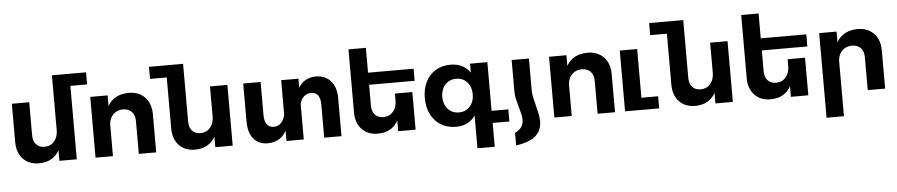

<svg xmlns="http://www.w3.org/2000/svg" viewBox="-49 -1117 7909 1693"><g transform="rotate(-5 3905.5 -270.5)"><path d="M740 -650H592V0H438V-94Q383 6 258 6Q169 6 116.5 -49.5Q64 -105 64 -200V-538H218V-244Q218 -194 245 -164.5Q272 -135 318 -135Q373 -135 405.5 -173.5Q438 -212 438 -272V-757H740Z M1295 -338V0H1141V-293Q1141 -344 1112.5 -373.5Q1084 -403 1035 -403Q983 -402 950 -369.5Q917 -337 912 -285V0H758V-538H912V-444Q968 -542 1097 -544Q1188 -544 1241.5 -488Q1295 -432 1295 -338Z M1972 -538V0H1818V-93Q1790 -44 1744.5 -19Q1699 6 1639 6Q1550 6 1497.5 -49.5Q1445 -105 1445 -200V-650H1297V-757H1599V-244Q1599 -193 1626 -164Q1653 -135 1700 -135Q1754 -136 1786 -174Q1818 -212 1818 -272V-538Z M2935 -338V0H2782V-293Q2782 -403 2700 -403Q2661 -402 2635.5 -378Q2610 -354 2601 -313V0H2448V-92Q2423 -43 2380.5 -18.5Q2338 6 2282 6Q2201 6 2156.5 -49Q2112 -104 2112 -200V-538H2266V-244Q2266 -192 2287 -163Q2308 -134 2348 -134Q2388 -135 2414 -162.5Q2440 -190 2448 -235V-538H2601V-458Q2650 -542 2755 -544Q2838 -544 2886.5 -488Q2935 -432 2935 -338Z M3217 -430V-244Q3217 -193 3244.5 -164Q3272 -135 3319 -135Q3373 -136 3405 -174Q3437 -212 3437 -272V-333H3591V0H3437V-94Q3382 6 3257 6Q3168 6 3115.5 -49.5Q3063 -105 3063 -200V-757H3217V-537H3620V-430Z M4421 0H4273V211H4120V-79Q4091 -37 4048 -15.5Q4005 6 3950 6Q3874 6 3816.5 -28.5Q3759 -63 3727.5 -126Q3696 -189 3696 -271Q3696 -352 3727 -414Q3758 -476 3815 -510Q3872 -544 3946 -544Q4060 -544 4120 -459V-538H4273V-107H4421ZM4120 -267Q4120 -333 4082.5 -374.5Q4045 -416 3986 -416Q3926 -416 3888.5 -374.5Q3851 -333 3850 -267Q3851 -201 3888.5 -159.5Q3926 -118 3986 -118Q4045 -118 4082.5 -159.5Q4120 -201 4120 -267Z M4462 216Q4590 196 4640.5 147Q4691 98 4691 24Q4691 -8 4684 -42.5Q4677 -77 4665 -124Q4654 -165 4648 -194Q4642 -223 4641 -249V-538H4488V-260Q4488 -227 4495 -195.5Q4502 -164 4515 -118Q4526 -81 4532 -54.5Q4538 -28 4538 -5Q4538 30 4520.5 57.5Q4503 85 4462 105Z M5356 -338V0H5202V-293Q5202 -344 5173.5 -373.5Q5145 -403 5096 -403Q5044 -402 5011 -369.5Q4978 -337 4973 -285V0H4819V-538H4973V-444Q5029 -542 5158 -544Q5249 -544 5302.5 -488Q5356 -432 5356 -338Z M5599 -107H5747V0H5445V-538H5599Z M6399 -538V0H6245V-93Q6217 -44 6171.5 -19Q6126 6 6066 6Q5977 6 5924.5 -49.5Q5872 -105 5872 -200V-650H5724V-757H6026V-244Q6026 -193 6053 -164Q6080 -135 6127 -135Q6181 -136 6213 -174Q6245 -212 6245 -272V-538Z M6693 -430V-244Q6693 -193 6720.5 -164Q6748 -135 6795 -135Q6849 -136 6881 -174Q6913 -212 6913 -272V-333H7067V0H6913V-94Q6858 6 6733 6Q6644 6 6591.5 -49.5Q6539 -105 6539 -200V-757H6693V-537H7096V-430Z M7747 -338V0H7593V-293Q7593 -344 7564.5 -373.5Q7536 -403 7487 -403Q7435 -402 7402 -369.5Q7369 -337 7364 -285V211H7210V-538H7364V-444Q7420 -542 7549 -544Q7640 -544 7693.5 -488Q7747 -432 7747 -338Z"/></g></svg>

Font: Montserrat arm2 SemiBold
Style: Regular
Weight: 600
Designer: Julieta Ulanovsky
Foundry: Julieta Ulanovsky
Version: Version 6.000